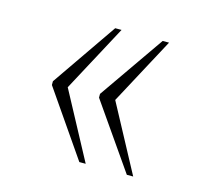

<svg xmlns="http://www.w3.org/2000/svg" viewBox="-64 -518 519 496"><g transform="rotate(15 195.5 -270.0)"><path d="M314 -91 193 -265V-275L314 -449H331L235 -270L331 -91ZM187 -91 67 -265V-275L187 -449H204L108 -270L204 -91Z"/></g></svg>

Font: Noto Serif Ethiopic Condensed Thin
Style: Regular
Weight: 100
Width: 3
Designer: Monotype Design Team
Foundry: Monotype Imaging Inc.
Version: Version 2.102; ttfautohint (v1.8.4.7-5d5b)